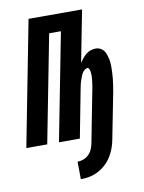

<svg xmlns="http://www.w3.org/2000/svg" viewBox="-114 -736 760 1014"><g transform="rotate(-10 265.5 -229.0)"><path d="M236 212 235 118Q251 118 267 112Q283 106 295.5 93.5Q308 81 314.5 65.5Q321 50 324 34L375 -229Q377 -238 378.5 -246.5Q380 -255 381.5 -264Q383 -273 384 -282Q385 -291 386 -299.5Q387 -308 387 -317Q387 -326 386 -334.5Q385 -343 382 -351.5Q379 -360 371 -360Q364 -360 357.5 -354.5Q351 -349 346.5 -343Q342 -337 339 -330Q336 -323 333.5 -316Q331 -309 328.5 -302Q326 -295 324 -288Q322 -281 321 -274Q320 -267 318 -260L268 0H156L268 -576H205L93 0H-19L111 -670H398L344 -393Q352 -405 361 -416Q370 -427 381 -436Q392 -445 405.5 -449.5Q419 -454 432 -454Q450 -454 463.5 -444.5Q477 -435 483.5 -419.5Q490 -404 493.5 -387.5Q497 -371 497.5 -353.5Q498 -336 497 -318Q496 -300 494.5 -282.5Q493 -265 490 -247Q487 -229 484 -211L436 34Q432 57 423.5 80Q415 103 402 124Q389 145 370 162.5Q351 180 328.5 191.5Q306 203 282.5 207.5Q259 212 236 212Z"/></g></svg>

Font: Lode Term
Style: Bold Italic
Weight: 700
Italic angle: -11°
Monospace: yes
Designer: Belleve Invis
Foundry: Belleve Invis
Version: Version 29.2.0